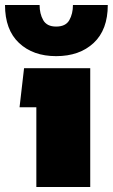

<svg xmlns="http://www.w3.org/2000/svg" viewBox="-38 -746 450 766"><path d="M186 -522Q94 -522 38 -574.5Q-18 -627 -18 -726H120Q120 -691 134.5 -665.5Q149 -640 186 -640Q224 -640 238.5 -665.5Q253 -691 253 -726H392Q392 -627 335.5 -574.5Q279 -522 186 -522ZM107 0V-318H40L58 -474H322V0Z"/></svg>

Font: Kanit ExtraBold
Style: Regular
Weight: 800
Designer: Katatrad Team
Foundry: CadsonDemak
Version: Version 2.000; ttfautohint (v1.8.3)